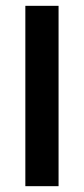

<svg xmlns="http://www.w3.org/2000/svg" viewBox="-20 -480 289 659"><path d="M181 -460V159H67V-460Z"/></svg>

Font: Genos Thin SemiBold
Style: Regular
Weight: 600
Version: Version 1.010